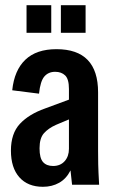

<svg xmlns="http://www.w3.org/2000/svg" viewBox="-20 -710 436 738"><path d="M145 8Q87 8 54.5 -28.5Q22 -65 22 -131Q22 -197 56.5 -234Q91 -271 153 -293L245 -327V-368Q245 -406 230.5 -420Q216 -434 192 -434Q166 -434 150.5 -416Q135 -398 130 -350L27 -363Q35 -440 77.5 -480.5Q120 -521 197 -521Q357 -521 357 -355V-130Q357 -105 357.5 -79Q358 -53 361 0H257L251 -55Q235 -23 207.5 -7.5Q180 8 145 8ZM132 -140Q132 -102 145.5 -87Q159 -72 184 -72Q212 -72 228.5 -90.5Q245 -109 245 -138V-251L195 -230Q166 -217 149 -198Q132 -179 132 -140ZM214 -584V-690H309V-584ZM82 -584V-690H177V-584Z"/></svg>

Font: Special Gothic Condensed One
Style: Regular
Weight: 400
Designer: Alistair McCready
Foundry: Monolith
Version: Version 1.010; ttfautohint (v1.8.4.7-5d5b)